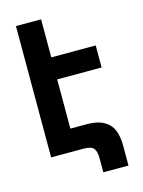

<svg xmlns="http://www.w3.org/2000/svg" viewBox="-128 -789 752 1010"><g transform="rotate(-15 248.5 -284.0)"><path d="M237 0H61V-715H198V-508H440V-388H198V-120H288Q365 -120 404 -83Q443 -46 443 40V147H306V70Q306 35 293.5 17.5Q281 0 237 0Z"/></g></svg>

Font: Noto Sans Armenian ExtraCondensed
Style: Bold
Weight: 700
Width: 2
Designer: Monotype Design Team
Foundry: Monotype Imaging Inc.
Version: Version 2.008; ttfautohint (v1.8.4.7-5d5b)